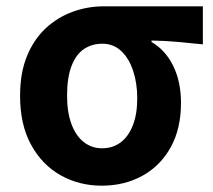

<svg xmlns="http://www.w3.org/2000/svg" viewBox="-20 -580 682 614"><path d="M305.1 13.8Q233.6 13.8 174.3 -19.3Q115 -52.3 79.6 -116.7Q44.2 -181.1 44.2 -273.4Q44.2 -346.7 66.2 -400.5Q88.2 -454.2 126 -489.4Q163.9 -524.6 211.9 -542.2Q259.9 -559.8 312 -559.8H628.7V-438.2Q582.7 -442.7 545.9 -446.2Q509 -449.6 464.6 -450.4V-445.6Q508.9 -420.1 533.8 -369.5Q558.8 -318.8 558.8 -250.8Q558.8 -168.7 526.1 -109.3Q493.4 -50 435.8 -18.1Q378.3 13.8 305.1 13.8ZM306.6 -105.8Q340.9 -105.8 366 -124.8Q391.1 -143.7 405 -179.6Q418.9 -215.4 418.9 -265.6Q418.9 -313.5 405.9 -353.1Q393 -392.7 368.1 -416.4Q343.2 -440.2 307.1 -440.2Q273.8 -440.2 248.3 -423Q222.9 -405.9 208.7 -368.9Q194.5 -331.9 194.5 -273.4Q194.5 -220.9 208.6 -183.1Q222.7 -145.3 248 -125.6Q273.3 -105.8 306.6 -105.8Z"/></svg>

Font: Noto Sans TC Thin
Style: Regular
Weight: 100
Designer: Ryoko NISHIZUKA 西塚涼子 (kana, bopomofo & ideographs); Paul D. Hunt (Latin, Greek & Cyrillic); Sandoll Communications 산돌커뮤니
Foundry: Adobe
Version: Version 2.004-H2;hotconv 1.0.118;makeotfexe 2.5.65603